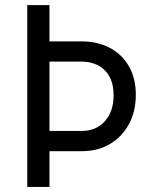

<svg xmlns="http://www.w3.org/2000/svg" viewBox="-20 -740 602 760"><path d="M87.9 0V-719.7H175.8V-576.2H302.7Q365.7 -576.2 414.3 -550.8Q462.9 -525.4 490.2 -477.8Q517.6 -430.2 517.6 -364.3Q517.6 -299.3 490.5 -249Q463.4 -198.7 415.5 -170.2Q367.7 -141.6 304.7 -141.6H175.8V0ZM301.8 -496.1H175.8V-221.7H303.7Q360.8 -221.7 395.3 -260.5Q429.7 -299.3 429.7 -362.3Q429.7 -426.8 395 -461.4Q360.4 -496.1 301.8 -496.1Z"/></svg>

Font: Reddit Mono
Style: Regular
Weight: 400
Monospace: yes
Designer: Stephen Hutchings
Foundry: Reddit
Version: Version 1.014; ttfautohint (v1.8.4.7-5d5b)